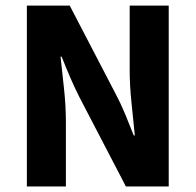

<svg xmlns="http://www.w3.org/2000/svg" viewBox="-20 -672 705 692"><path d="M76.8 0V-651.8H231.3L398.2 -331Q415.6 -298 431.3 -260.2Q446.9 -222.5 461.9 -184.1H465.9Q460.8 -237.1 454.1 -300.2Q447.4 -363.3 447.4 -420.6V-651.8H588.1V0H433.7L266.8 -320.8Q249.9 -353.8 233.5 -391.8Q217.2 -429.8 202.2 -467.7H198.2Q204.2 -414.4 210.8 -351.9Q217.5 -289.4 217.5 -231.1V0Z"/></svg>

Font: SourceSans3VF
Style: Regular
Weight: 200
Designer: Paul D. Hunt
Foundry: Adobe
Version: Version 3.052;hotconv 1.1.0;makeotfexe 2.6.0